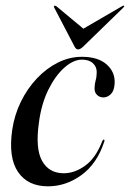

<svg xmlns="http://www.w3.org/2000/svg" viewBox="-20 -646 457 676"><path d="M268.5 -436Q238.5 -436 206.8 -408Q175 -380 150.2 -330Q125.5 -280 117 -214Q104 -123 128.2 -79.5Q152.5 -36 204.5 -36Q243 -36 280.2 -63Q317.5 -90 340 -149Q343 -155 345.5 -154.5Q349.5 -153.5 347 -147Q321.5 -69.5 267 -29.8Q212.5 10 149 10Q78 10 43.5 -40.5Q9 -91 23 -188.5Q30.5 -240.5 53.2 -287.2Q76 -334 109.8 -369.8Q143.5 -405.5 184.2 -425.8Q225 -446 268 -446Q326 -446 356.2 -418.5Q386.5 -391 383.5 -351Q382 -326 370.2 -314.5Q358.5 -303 344 -303Q330.5 -303 321.2 -312.2Q312 -321.5 313 -337Q313.5 -351.5 317 -363.8Q320.5 -376 320.5 -392.5Q320.5 -411 307 -423.5Q293.5 -436 268.5 -436ZM273 -482Q262.5 -472 255 -472Q247.5 -472 242.5 -482L171 -619Q168.5 -623.5 171.5 -625.5Q174 -627 178.5 -624L273.5 -545L409.5 -624Q415.5 -627.5 417 -625.5Q418.5 -623.5 414 -619Z"/></svg>

Font: Fraunces 144pt S000
Style: Italic
Weight: 400
Italic angle: -16°
Version: Version 1.000; ttfautohint (v1.8.3)